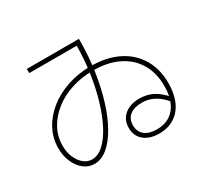

<svg xmlns="http://www.w3.org/2000/svg" viewBox="-157 -978 1314 1236"><g transform="rotate(-30 500.0 -359.5)"><path d="M700 34Q629 34 587.5 -1Q546 -36 546 -96Q546 -136 565 -165Q584 -194 618.5 -210Q653 -226 699 -226Q754 -226 799.5 -202.5Q845 -179 887 -128L864 -111Q793 -195 700 -195Q642 -195 610 -169.5Q578 -144 578 -96Q578 -49 610 -23Q642 3 700 3Q785 3 832.5 -54.5Q880 -112 880 -216Q880 -314 837.5 -384.5Q795 -455 717 -493Q639 -531 531 -531Q445 -531 370 -506.5Q295 -482 239 -437.5Q183 -393 151.5 -335Q120 -277 120 -209Q120 -160 136.5 -122Q153 -84 180.5 -61Q208 -38 242 -38Q286 -38 327 -75Q368 -112 403 -178Q438 -244 464.5 -332.5Q491 -421 506 -524Q521 -627 521 -737L545 -722H168V-753H555V-743Q555 -624 538.5 -514.5Q522 -405 493 -312Q464 -219 424.5 -150Q385 -81 338.5 -43Q292 -5 242 -5Q198 -5 163.5 -32Q129 -59 108.5 -105.5Q88 -152 88 -209Q88 -283 122 -347Q156 -411 216.5 -459.5Q277 -508 357.5 -535.5Q438 -563 531 -563Q648 -563 733.5 -521Q819 -479 865.5 -401.5Q912 -324 912 -219Q912 -141 887 -84.5Q862 -28 814 3Q766 34 700 34Z"/></g></svg>

Font: M PLUS 1 Code ExtraLight
Style: Regular
Weight: 250
Designer: Coji Morishita
Foundry: UNDERFOREST DESIGN
Version: Version 1.002